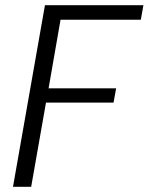

<svg xmlns="http://www.w3.org/2000/svg" viewBox="-20 -719 572 739"><path d="M153 -699H532L522 -643H213L167 -379H427L417 -324H157L100 0H30Z"/></svg>

Font: SVN-Poppins Light
Style: Italic
Weight: 300
Italic angle: -10°
Designer: Ninad Kale (Devanagari), Jonny Pinhorn (Latin)
Foundry: Indian Type Foundry
Version: Version 3.002 2017; ttfautohint (v1.8.3)